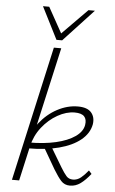

<svg xmlns="http://www.w3.org/2000/svg" viewBox="-61 -964 605 1009"><g transform="rotate(5 241.5 -459.5)"><path d="M41 0 200 -711H239L79 0ZM347 4Q318 4 300 -16Q282 -36 259 -74L194 -186L231 -194L295 -87Q312 -59 325 -44Q338 -29 360 -29Q383 -29 402 -44.5Q421 -60 440 -84L455 -67Q428 -33 402.5 -14.5Q377 4 347 4ZM109 -172 110 -203Q192 -203 254.5 -217.5Q317 -232 355 -258.5Q393 -285 399 -320Q404 -350 389.5 -365.5Q375 -381 339 -381Q295 -381 249 -355Q203 -329 168 -284.5Q133 -240 120 -183H95Q111 -254 151 -305.5Q191 -357 244.5 -385.5Q298 -414 353 -414Q403 -414 424 -389.5Q445 -365 439 -327Q430 -279 387 -244Q344 -209 273.5 -190.5Q203 -172 109 -172ZM210 -753 221 -778 364 -923H398L240 -753ZM210 -753 124 -923H157L237 -779L240 -753Z"/></g></svg>

Font: Ysabeau Office ExtraLight
Style: Italic
Weight: 250
Italic angle: -12°
Designer: Christian Thalmann (Catharsis Fonts)
Version: Version 2.001;gftools[0.9.30]; featfreeze: tnum,lnum,ss02